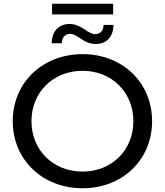

<svg xmlns="http://www.w3.org/2000/svg" viewBox="-20 -997 880 1025"><path d="M258 -920H584V-977H258ZM491 -762C549 -762 585 -801 586 -864H533C532 -834 517 -815 487 -815C448 -815 415 -869 352 -869C294 -869 257 -831 256 -766H310C311 -798 326 -816 356 -816C394 -816 426 -762 491 -762ZM421 8C634 8 792 -144 792 -350C792 -556 634 -708 421 -708C206 -708 48 -555 48 -350C48 -145 206 8 421 8ZM421 -81C264 -81 148 -195 148 -350C148 -505 264 -619 421 -619C576 -619 692 -505 692 -350C692 -195 576 -81 421 -81Z"/></svg>

Font: AWKNG-Font Medium
Style: Regular
Weight: 500
Designer: Awakening Church
Foundry: Awakening Church
Version: Version 1.700;PS 001.700;hotconv 1.0.88;makeotf.lib2.5.64775